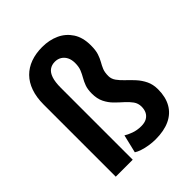

<svg xmlns="http://www.w3.org/2000/svg" viewBox="-215 -884 1016 1016"><g transform="rotate(-45 293.0 -375.5)"><path d="M192.4 -537.6V0H65.4V-539.6Q65.4 -594.2 80.1 -635.7Q94.7 -677.2 122.1 -704.8Q149.4 -732.4 188.2 -746.6Q227.1 -760.7 274.9 -760.7Q328.1 -760.7 370.6 -741.2Q413.1 -721.7 438.5 -682.6Q463.9 -643.6 463.9 -584.5Q463.9 -547.4 456.3 -524.7Q448.7 -502 439 -485.1Q429.2 -468.3 421.6 -450.2Q414.1 -432.1 414.1 -404.3Q414.1 -382.8 427.7 -363.8Q441.4 -344.7 461.9 -325.7Q482.4 -306.6 502.9 -284.2Q523.4 -261.7 537.1 -233.6Q550.8 -205.6 550.8 -168.5Q550.8 -111.3 528.1 -71.3Q505.4 -31.2 461.4 -10.7Q417.5 9.8 354.5 9.8Q331.5 9.8 306.6 5.9Q281.7 2 261 -4.9Q240.2 -11.7 228 -20L252.4 -122.1Q266.6 -112.8 292.7 -103Q318.8 -93.3 350.1 -93.3Q375.5 -93.3 391.8 -102.5Q408.2 -111.8 416.3 -127.9Q424.3 -144 424.3 -165.5Q424.3 -190.4 410.4 -209.7Q396.5 -229 376 -247.1Q355.5 -265.1 334.7 -285.9Q314 -306.6 300.3 -334.2Q286.6 -361.8 286.6 -399.9Q286.6 -432.1 294.4 -453.4Q302.2 -474.6 312.5 -492.2Q322.8 -509.8 330.8 -529.3Q338.9 -548.8 338.9 -577.1Q338.9 -602.5 329.8 -620.4Q320.8 -638.2 304.7 -648.2Q288.6 -658.2 267.6 -658.2Q244.1 -658.2 227.3 -646.2Q210.4 -634.3 201.4 -607.9Q192.4 -581.5 192.4 -537.6Z"/></g></svg>

Font: Roboto SemiCondensed SemiBold
Style: Regular
Weight: 600
Width: 4
Designer: Christian Robertson
Foundry: Google
Version: Version 3.009; 2024